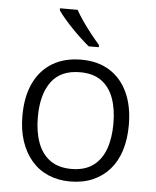

<svg xmlns="http://www.w3.org/2000/svg" viewBox="-54 -812 704 868"><g transform="rotate(5 297.5 -378.0)"><path d="M539 -267Q539 -203 523 -152Q507 -101 475.5 -65Q444 -29 399 -9.5Q354 10 296 10Q242 10 197.5 -9Q153 -28 121.5 -64.5Q90 -101 73 -152Q56 -203 56 -267Q56 -355 85.5 -416.5Q115 -478 169.5 -510.5Q224 -543 300 -543Q375 -543 428.5 -509.5Q482 -476 510.5 -414Q539 -352 539 -267ZM126 -267Q126 -201 144.5 -151Q163 -101 201 -74Q239 -47 297 -47Q357 -47 395 -74.5Q433 -102 451 -151.5Q469 -201 469 -267Q469 -333 451.5 -382Q434 -431 396.5 -458.5Q359 -486 299 -486Q211 -486 168.5 -428Q126 -370 126 -267ZM263 -766Q275 -744 294 -716.5Q313 -689 334.5 -662Q356 -635 373 -616V-606H327Q309 -621 288 -640.5Q267 -660 247 -681Q227 -702 210 -722Q193 -742 183 -757V-766Z"/></g></svg>

Font: Noto Sans Oriya Light
Style: Regular
Weight: 300
Version: Version 2.003